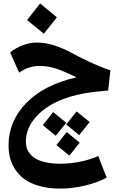

<svg xmlns="http://www.w3.org/2000/svg" viewBox="-20 -731 670 1120"><path d="M312 -629.9 235.8 -534.2 138.2 -613.8 213.9 -710.9ZM610.8 -203.1 547.9 -196.8Q461.4 -188.5 390.4 -167Q319.3 -145.5 272 -116.5Q224.6 -87.4 192.1 -51.5Q159.7 -15.6 145.3 21Q130.9 57.6 130.9 95.2Q130.9 116.2 136.7 134Q142.6 151.9 157.2 168.9Q171.9 186 194.6 198Q217.3 210 253.2 217Q289.1 224.1 335 224.1Q389.6 224.1 449.7 211.7Q509.8 199.2 553.2 179.2L602.1 305.2Q549.3 334 476.1 351.6Q402.8 369.1 332 369.1Q263.2 369.1 209.2 353.8Q155.3 338.4 122.3 314Q89.4 289.6 67.9 255.9Q46.4 222.2 38.1 188.2Q29.8 154.3 29.8 117.2Q29.8 -22.9 132.6 -129.6Q235.4 -236.3 425.8 -279.8Q347.7 -318.4 302.2 -332.3Q256.8 -346.2 210 -346.2Q146.5 -346.2 91.8 -307.1L39.1 -424.8Q69.8 -450.7 112.1 -466.8Q154.3 -482.9 194.8 -482.9Q244.6 -482.9 296.6 -466.1Q348.6 -449.2 389.9 -426.5Q431.2 -403.8 496.8 -372.6Q562.5 -341.3 624 -320.8ZM426.8 -81.1 502.9 -19 441.9 57.1 366.2 -4.9ZM290 -77.1 366.2 -15.1 305.2 61 230 -1ZM309.1 115.2 369.1 39.1 444.8 101.1 384.8 176.8Z"/></svg>

Font: FiraGO SemiBold
Style: Italic
Weight: 600
Italic angle: -8°
Designer: bBox Type GmbH
Foundry: bBox Type GmbH
Version: Version 1.001;PS 001.001;hotconv 1.0.88;makeotf.lib2.5.64775